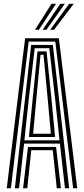

<svg xmlns="http://www.w3.org/2000/svg" viewBox="-20 -1004 448 1024"><path d="M16 0 114 -800H294L392 0H370L275 -782.2H133L38 0ZM103.2 0 129.2 -220.5H279L305 0H282.8L261.5 -203H146.8L125.5 0ZM59.2 0 146.2 -764.2H262L348.8 0H326.5L299.5 -238H108.5L81.5 0ZM110 -255.5H297.5L273.8 -478.8L243 -746.8H165L133.8 -478.8ZM134.2 -273.2 154.5 -478.8 180 -730H228.2L254.2 -478.8L273.8 -273.2ZM156.8 -290.8H251.2L234.2 -478.8L212 -712.2H196.2L174 -478.8ZM166.8 -845 254.5 -983.8H278.8L187.2 -845ZM247.2 -845 349 -983.8H373.2L268 -845ZM207 -845 301.8 -983.8H326L227.5 -845Z"/></svg>

Font: Big Shoulders Inline Display Thin
Style: Bold
Weight: 700
Version: Version 2.002